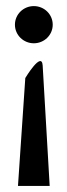

<svg xmlns="http://www.w3.org/2000/svg" viewBox="-20 -610 221 630"><path d="M29 -529C29 -495 57 -468 91 -468C125 -468 153 -495 153 -529C153 -563 125 -590 91 -590C57 -590 29 -563 29 -529ZM39 0H143L120 -395C117 -444 63 -354 63 -354Z"/></svg>

Font: Charger Pro
Style: Regular
Weight: 400
Designer: Jasper
Foundry: Cannot Into Space Fonts
Version: Version 1.09